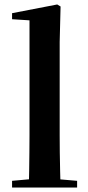

<svg xmlns="http://www.w3.org/2000/svg" viewBox="-20 -839 395 859"><path d="M34 0V-30L145 -40H208L325 -30V0ZM109 0Q110 -35 110.5 -75Q111 -115 111.5 -156.5Q112 -198 112 -235V-748L34 -753V-780L236 -819L251 -810L247 -651V-235Q247 -198 247.5 -156.5Q248 -115 249 -75Q250 -35 251 0Z"/></svg>

Font: Noto Serif JP ExtraLight
Style: Bold
Weight: 700
Version: Version 2.003-H1;hotconv 1.1.1;makeotfexe 2.6.0